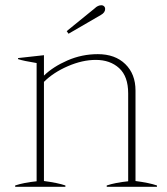

<svg xmlns="http://www.w3.org/2000/svg" viewBox="-20 -714 640 734"><path d="M242 -585 235 -595 342 -682Q354 -694 368 -694Q374 -694 378 -690Q382 -686 382 -680Q382 -666 366 -657ZM580 -5V0H388V-5Q421 -16 470 -21V-357Q470 -422 435.5 -453.5Q401 -485 346 -485Q295 -485 239.5 -461Q184 -437 148 -401V-22Q201 -15 230 -5V0H38V-5Q71 -16 120 -21V-473Q70 -481 49 -488V-492L148 -503V-425Q183 -459 238 -483Q293 -507 354 -507Q420 -507 459 -469Q498 -431 498 -368V-22Q551 -15 580 -5Z"/></svg>

Font: Trirong Thin
Style: Regular
Weight: 250
Designer: Katatrad Team
Foundry: CadsonDemak
Version: Version 1.001